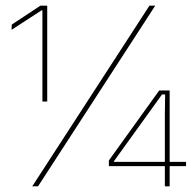

<svg xmlns="http://www.w3.org/2000/svg" viewBox="-20 -659 689 679"><path d="M147 -300H130V-622.5H127L21 -553.5L21.5 -572L123 -639H147ZM114.5 0H94L508.5 -639H529ZM580 0H563V-254L564 -325H553L383 -89V-78L375 -86.5H638V-71.5H365V-91.5L543 -339H580Z"/></svg>

Font: Anek Malayalam Thin
Style: Regular
Weight: 250
Version: Version 1.003